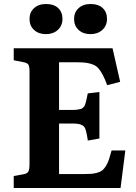

<svg xmlns="http://www.w3.org/2000/svg" viewBox="-20 -942 679 962"><path d="M127.9 -847.2Q127.9 -880.4 150.6 -901.1Q173.3 -921.9 210 -921.9Q250 -921.9 271.5 -901.6Q293 -881.3 293 -847.2Q293 -813.5 269.8 -792.2Q246.6 -771 210 -771Q173.3 -771 150.6 -792Q127.9 -813 127.9 -847.2ZM351.1 -847.2Q351.1 -880.4 373.8 -901.1Q396.5 -921.9 433.1 -921.9Q473.1 -921.9 494.6 -901.6Q516.1 -881.3 516.1 -847.2Q516.1 -813.5 492.9 -792.2Q469.7 -771 433.1 -771Q396.5 -771 373.8 -792Q351.1 -813 351.1 -847.2ZM48.8 0V-60.1L97.2 -68.8Q117.2 -72.3 122.6 -83.5Q127.9 -94.7 127.9 -120.1V-584Q127.9 -608.9 122.1 -618.2Q116.2 -627.4 95.2 -630.9L48.8 -640.1V-700.2H543.9L582 -532.2L517.1 -515.1Q505.9 -545.9 495.6 -565.4Q485.4 -585 474.1 -598.4Q462.9 -611.8 447 -618.2Q431.2 -624.5 413.3 -627.2Q395.5 -629.9 368.2 -629.9H275.9V-391.1H327.1Q342.3 -391.1 352.1 -391.4Q361.8 -391.6 370.8 -393.3Q379.9 -395 384.8 -396Q389.6 -397 394.8 -401.6Q399.9 -406.2 402.1 -408.9Q404.3 -411.6 407.2 -420.4Q410.2 -429.2 411.4 -434.8Q412.6 -440.4 415.5 -454.1Q416.5 -458 417 -460.4Q417.5 -462.9 418.2 -466.8Q418.9 -470.7 419.9 -474.1L478 -481V-248L419.9 -237.8Q419.4 -240.2 418.9 -245.6Q411.6 -292 404.3 -303.2Q394.5 -319.3 363.8 -322.3Q356 -322.8 344.2 -323.2H275.9V-69.8H394Q420.4 -69.8 436.8 -71Q453.1 -72.3 468.5 -76.9Q483.9 -81.5 492.7 -88.6Q501.5 -95.7 510.5 -109.9Q519.5 -124 525.6 -142.1Q531.7 -160.2 539.1 -188H607.9L584 0Z"/></svg>

Font: Literata Book
Style: Bold
Weight: 700
Designer: Latin by Veronika Burian and Jose Scaglione. Greek by Irene Vlachou. Cyrillic by Vera Evstafieva
Foundry: TypeTogether
Version: Version 2.003;PS 002.003;hotconv 1.0.88;makeotf.lib2.5.64775